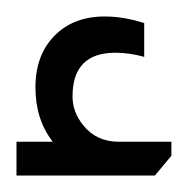

<svg xmlns="http://www.w3.org/2000/svg" viewBox="-23 -791 228 233"><path d="M41 -619Q20 -646 20 -685Q20 -724 43 -747.5Q66 -771 104 -771Q127 -771 152 -763V-722Q134 -727 117 -727Q65 -727 65 -674Q65 -655 78 -639Q94 -619 121 -619H185V-602L165 -578H-3V-619Z"/></svg>

Font: Almarai
Style: Regular
Weight: 400
Designer: Boutros International 2019
Foundry: Created by Boutros International 2019
Version: Version 1.10